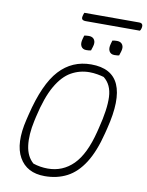

<svg xmlns="http://www.w3.org/2000/svg" viewBox="-109 -1107 918 1203"><g transform="rotate(10 350.0 -505.5)"><path d="M427 -720Q690 -720 595 -343L587 -311Q557 -191 510.5 -118Q464 -45 401.5 -12.5Q339 20 260 20Q146 20 97.5 -66Q49 -152 87 -309L95 -342Q144 -544 225 -632Q306 -720 427 -720ZM137 -310Q117 -219 126 -150.5Q135 -82 178 -45Q223 -30 271 -30Q366 -30 433 -97Q500 -164 537 -312L543 -336Q575 -461 571.5 -538.5Q568 -616 517 -656Q501 -661 475.5 -665.5Q450 -670 425 -670Q363 -670 309.5 -640Q256 -610 214 -537.5Q172 -465 143 -337ZM352 -890Q364 -893 382 -893Q406 -893 416.5 -876Q427 -859 418 -831L410 -806Q398 -803 380 -803Q357 -803 347 -820.5Q337 -838 346 -869ZM531 -890Q543 -893 561 -893Q585 -893 595.5 -876Q606 -859 597 -831L589 -806Q577 -803 559 -803Q536 -803 526 -820.5Q516 -838 525 -869ZM328 -1031H677Q706 -1031 698 -998Q695 -986 690 -981H346Q330 -981 323.5 -987.5Q317 -994 321 -1010Q324 -1023 328 -1031Z"/></g></svg>

Font: Recursive Sn Csl St Lt
Style: Italic
Weight: 300
Italic angle: -15°
Version: Version 1.079;hotconv 1.0.112;makeotfexe 2.5.65598; ttfautoh